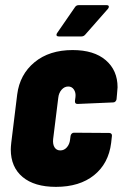

<svg xmlns="http://www.w3.org/2000/svg" viewBox="-20 -720 478 748"><path d="M22 -138Q22 -147 24 -165L47 -352Q57 -430 114.5 -477.5Q172 -525 263 -525Q346 -525 392 -485.5Q438 -446 438 -380Q438 -373 436 -355L434 -333Q433 -328 429.5 -324.5Q426 -321 421 -321L282 -315Q271 -315 272 -327L274 -342Q276 -359 268 -371Q260 -383 246 -383Q231 -383 220 -370.5Q209 -358 207 -339L187 -178Q185 -158 192.5 -146Q200 -134 215 -134Q230 -134 240.5 -146Q251 -158 253 -176L255 -191Q256 -196 259.5 -199.5Q263 -203 268 -203L406 -202Q411 -202 414 -198.5Q417 -195 416 -190L413 -163Q403 -83 346.5 -37.5Q290 8 198 8Q114 8 68 -30.5Q22 -69 22 -138ZM200 -584Q200 -588 203 -592L272 -692Q277 -700 287 -700H395Q404 -700 404 -694Q404 -689 400 -685L312 -585Q306 -578 297 -578H210Q200 -578 200 -584Z"/></svg>

Font: Barlow Condensed ExtraBold
Style: Italic
Weight: 800
Width: 3
Italic angle: -7°
Designer: Jeremy Tribby
Foundry: Tribby Type
Version: Version 1.408